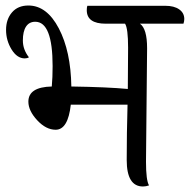

<svg xmlns="http://www.w3.org/2000/svg" viewBox="-20 -672 689 697"><path d="M444 -349 445 -499Q445 -569 434 -586H364Q295 -586 295 -635Q295 -645 297 -651H580Q612 -651 630.5 -638Q649 -625 649 -603Q649 -595 646 -586H488Q514 -568 514 -497L510 -85Q510 -17 521 1Q510 5 499 5Q440 5 440 -91Q440 -187 443 -292H237Q227 -201 182 -201Q147 -201 115 -235.5Q83 -270 83 -303Q83 -356 168 -358Q171 -391 171 -432Q171 -593 108 -593Q86 -593 74.5 -575.5Q63 -558 63 -525Q63 -492 85 -464Q79 -460 70 -460Q42 -460 22 -492.5Q2 -525 2 -563.5Q2 -602 23.5 -627Q45 -652 83 -652Q150 -652 193.5 -569Q237 -486 239 -358Q371 -356 444 -349Z"/></svg>

Font: Laila
Style: Regular
Weight: 400
Version: Version 1.301;PS 1.0;hotconv 1.0.78;makeotf.lib2.5.61930; tt